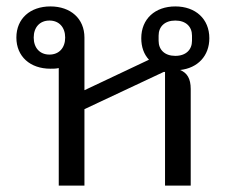

<svg xmlns="http://www.w3.org/2000/svg" viewBox="-20 -578 752 598"><path d="M243 0V-238L490 -354H494V0H574V-301C574 -333 563 -351 541 -360C596 -366 632 -404 632 -459C632 -519 589 -558 526 -558C463 -558 420 -519 420 -459C420 -432 428 -409 444 -392L243 -297V-461C243 -520 200 -558 137 -558C74 -558 31 -520 31 -461C31 -402 74 -364 137 -364C146 -364 154 -364 163 -366V0ZM526 -404C493 -404 474 -423 474 -451V-467C474 -495 493 -514 526 -514C559 -514 578 -495 578 -467V-451C578 -423 559 -404 526 -404ZM134 -408C104 -408 85 -429 85 -461C85 -493 104 -514 134 -514C164 -514 183 -493 183 -461C183 -429 164 -408 134 -408Z"/></svg>

Font: IBM Plex Thai Looped
Style: Regular
Weight: 400
Designer: Mike Abbink, Paul van der Laan, Pieter van Rosmalen, Ben Mitchell, Mark Frömberg
Foundry: Bold Monday
Version: Version 1.0